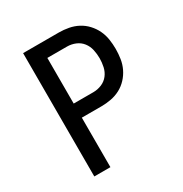

<svg xmlns="http://www.w3.org/2000/svg" viewBox="-171 -863 942 991"><g transform="rotate(-30 300.0 -367.5)"><path d="M106 0V-735H319Q348 -735 377 -729.5Q406 -724 431.5 -710.5Q457 -697 477 -675.5Q497 -654 509.5 -628Q522 -602 526.5 -573Q531 -544 531 -515Q531 -486 526.5 -457Q522 -428 509.5 -402Q497 -376 477 -354.5Q457 -333 431.5 -319.5Q406 -306 377 -300.5Q348 -295 319 -295H202V0ZM202 -379H319Q345 -379 369 -389Q393 -399 408.5 -419Q424 -439 429.5 -464.5Q435 -490 435 -515Q435 -540 429.5 -565.5Q424 -591 408.5 -611Q393 -631 369 -641Q345 -651 319 -651H202Z"/></g></svg>

Font: Iosevka Medium Extended
Style: Regular
Weight: 500
Width: 7
Monospace: yes
Designer: Belleve Invis
Foundry: Belleve Invis
Version: Version 32.5.0; ttfautohint (v1.8.4)